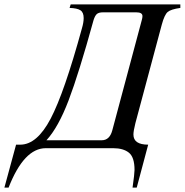

<svg xmlns="http://www.w3.org/2000/svg" viewBox="-123 -673 839 872"><path d="M696 -653V-637Q653 -631 638.5 -618.5Q624 -606 612 -562L492 -114Q483 -78 483 -62Q483 -16 550 -16L498 179H479Q488 116 488 99Q488 41 462.5 20.5Q437 0 391 0H85Q-14 0 -84 179H-103L-50 -16H-31Q45 -16 107 -134Q169 -252 249 -544Q257 -571 257 -591Q257 -617 242 -626.5Q227 -636 193 -637L198 -653ZM387 -81 521 -582Q524 -592 524 -600Q524 -617 496 -617H345Q325 -617 316.5 -609Q308 -601 302 -582Q235 -339 188.5 -217Q142 -95 88 -36H339Q375 -36 387 -81Z"/></svg>

Font: STIX
Style: Italic
Weight: 400
Italic angle: -16.33°
Designer: MicroPress Inc., with final additions and corrections provided by Coen Hoffman, Elsevier (retired)
Version: Version 1.1.1